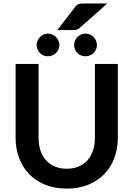

<svg xmlns="http://www.w3.org/2000/svg" viewBox="-20 -1098 782 1126"><path d="M71.5 0ZM371.5 -108.5Q410.5 -108.5 441.2 -121.5Q472 -134.5 493 -158Q514 -181.5 525.2 -215Q536.5 -248.5 536.5 -290V-723H671V-290Q671 -225.5 650.2 -170.8Q629.5 -116 590.8 -76.2Q552 -36.5 496.5 -14.2Q441 8 371.5 8Q301.5 8 246 -14.2Q190.5 -36.5 151.8 -76.2Q113 -116 92.2 -170.8Q71.5 -225.5 71.5 -290V-723H206V-290.5Q206 -249 217.2 -215.5Q228.5 -182 249.8 -158.2Q271 -134.5 301.8 -121.5Q332.5 -108.5 371.5 -108.5ZM609.5 -1077.5 447.5 -934.5Q437.5 -925.5 428.5 -923.5Q419.5 -921.5 405.5 -921.5H316L420.5 -1057Q425.5 -1064 430.5 -1068.2Q435.5 -1072.5 441.5 -1074.5Q447.5 -1076.5 454.8 -1077Q462 -1077.5 472 -1077.5ZM328.5 -833.5Q328.5 -820 323 -808Q317.5 -796 308.2 -787Q299 -778 286.5 -773Q274 -768 260 -768Q247 -768 235.2 -773Q223.5 -778 214.5 -787Q205.5 -796 200 -808Q194.5 -820 194.5 -833.5Q194.5 -847 200 -859.2Q205.5 -871.5 214.5 -880.8Q223.5 -890 235.2 -895.5Q247 -901 260 -901Q274 -901 286.5 -895.5Q299 -890 308.2 -880.8Q317.5 -871.5 323 -859.2Q328.5 -847 328.5 -833.5ZM548.5 -833.5Q548.5 -820 543.2 -808Q538 -796 528.8 -787Q519.5 -778 507.2 -773Q495 -768 481.5 -768Q467.5 -768 455.2 -773Q443 -778 434 -787Q425 -796 419.8 -808Q414.5 -820 414.5 -833.5Q414.5 -847 419.8 -859.2Q425 -871.5 434 -880.8Q443 -890 455.2 -895.5Q467.5 -901 481.5 -901Q495 -901 507.2 -895.5Q519.5 -890 528.8 -880.8Q538 -871.5 543.2 -859.2Q548.5 -847 548.5 -833.5Z"/></svg>

Font: Lato
Style: Bold
Weight: 700
Designer: Lukasz Dziedzic
Foundry: tyPoland Lukasz Dziedzic
Version: Version 2.007; 2014-02-27